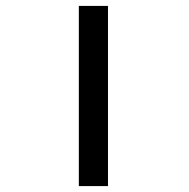

<svg xmlns="http://www.w3.org/2000/svg" viewBox="-20 -629 640 649"><path d="M345 -609V0H246.5V-609Z"/></svg>

Font: JuliaMono
Style: Italic
Weight: 400
Italic angle: -9°
Monospace: yes
Designer: cormullion
Foundry: corm
Version: Version 0.057; ttfautohint (v1.8.4)